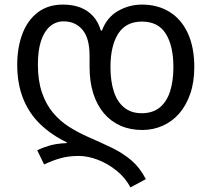

<svg xmlns="http://www.w3.org/2000/svg" viewBox="-20 -566 921 836"><path d="M548 250Q526 208 487.5 177Q449 146 405.5 129.5Q362 113 323 113Q281 113 247 122Q213 131 172 150L142 88Q165 77 195 68Q225 59 271 57V54Q203 21 154.5 -26Q106 -73 80.5 -137.5Q55 -202 55 -284Q55 -359 77.5 -418.5Q100 -478 144.5 -512Q189 -546 254 -546Q297 -546 329.5 -533.5Q362 -521 385 -496Q408 -471 419 -433H424Q445 -490 493.5 -518Q542 -546 598 -546Q667 -546 718.5 -514Q770 -482 798 -421Q826 -360 826 -274Q826 -209 808.5 -158Q791 -107 760.5 -72Q730 -37 688.5 -18.5Q647 0 599 0Q547 0 505 -18.5Q463 -37 433 -72Q403 -107 386.5 -158Q370 -209 370 -274V-323Q370 -400 339 -436.5Q308 -473 257 -473Q223 -473 197.5 -451Q172 -429 158.5 -387.5Q145 -346 145 -286Q145 -215 162.5 -163.5Q180 -112 210.5 -75.5Q241 -39 280.5 -14Q320 11 363 30Q421 55 469 78.5Q517 102 553.5 133.5Q590 165 615 214ZM597 -73Q645 -73 675.5 -98Q706 -123 720.5 -168Q735 -213 735 -274Q735 -366 702 -419Q669 -472 598 -472Q528 -472 494.5 -419Q461 -366 461 -274Q461 -213 475.5 -168Q490 -123 520.5 -98Q551 -73 597 -73Z"/></svg>

Font: Noto Sans Georgian
Style: Regular
Weight: 400
Designer: Monotype Design Team, Akaki Razmadze
Foundry: Google LLC
Version: Version 2.002